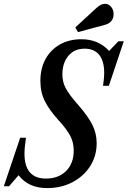

<svg xmlns="http://www.w3.org/2000/svg" viewBox="-59 -978 670 1008"><path d="M188 9.5Q90.5 9.5 38.5 -58L-11.5 0H-39L47 -255H77.5Q74 -231.5 71.8 -210.5Q69.5 -189.5 69.5 -171.5Q69.5 -40.5 182.5 -40.5Q248 -40.5 288 -80.2Q328 -120 328 -187.5Q328 -232.5 308.2 -268Q288.5 -303.5 245.5 -350Q200 -400.5 176.5 -446.8Q153 -493 153 -553.5Q153 -618.5 180 -667.8Q207 -717 255.5 -744.5Q304 -772 369 -772Q457.5 -772 514 -710.5L562.5 -761.5H591L512.5 -527.5H482Q484.5 -544.5 486.2 -562.5Q488 -580.5 488 -595.5Q488 -657.5 461.8 -690Q435.5 -722.5 385.5 -722.5Q331.5 -722.5 300 -685Q268.5 -647.5 268.5 -587Q268.5 -547.5 286.5 -514Q304.5 -480.5 347 -432.5Q403.5 -368 426 -322.5Q448.5 -277 448.5 -226.5Q448.5 -159 414.5 -105.8Q380.5 -52.5 321.5 -21.5Q262.5 9.5 188 9.5ZM350.5 -809.5 336.5 -834 445.5 -934.5Q457.5 -946 469 -952Q480.5 -958 492.5 -958Q511 -958 524.2 -942.2Q537.5 -926.5 537.5 -903.5Q537.5 -883.5 526.5 -868.8Q515.5 -854 493 -848Z"/></svg>

Font: Libre Caslon Condensed SemiBold Italic
Style: Regular
Weight: 600
Italic angle: -22.583°
Designer: Pablo Impallari, Rodrigo Fuenzalida, Katja Schimmel, Ertekin Erdin
Foundry: Pablo Impallari, Rodrigo Fuenzalida
Version: Version 2.000; ttfautohint (v1.8.4.7-5d5b);gftools[0.9.33]